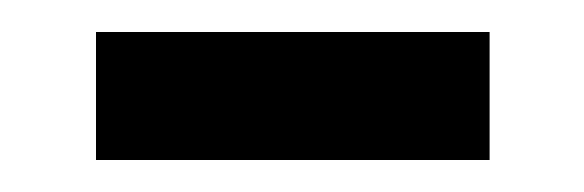

<svg xmlns="http://www.w3.org/2000/svg" viewBox="-20 -366 365 120"><path d="M286 -266H40V-346H286Z"/></svg>

Font: Repo Medium
Style: Regular
Weight: 500
Designer: Stefan Peev
Foundry: Context Ltd
Version: Version 1.502